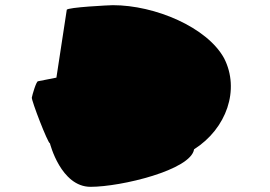

<svg xmlns="http://www.w3.org/2000/svg" viewBox="-20 -722 1044 742"><path d="M103 -345C101 -334 165 -168 173 -168C173 -168 215 0 330 0C448 0 718 -65 730 -145C856 -225 908 -376 846 -497C780 -617 579 -702 416 -702C406 -702 240 -694 238 -684L198 -422L127 -408C120 -408 105 -356 103 -345Z"/></svg>

Font: Ampere
Style: SuExtIta
Weight: 400
Version: Version 1